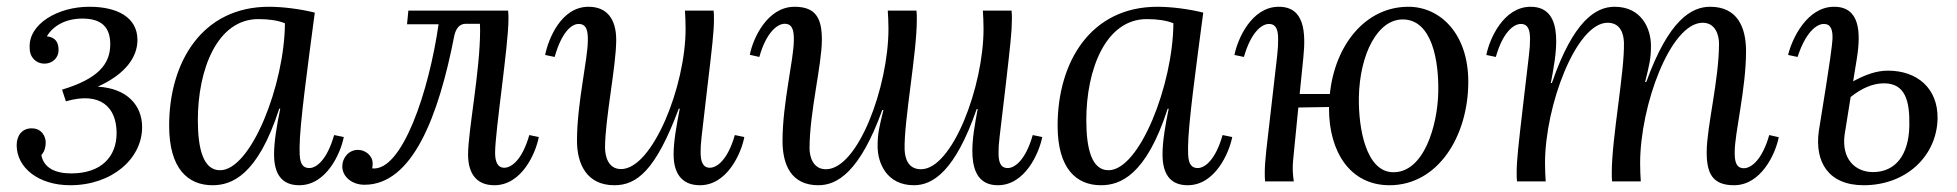

<svg xmlns="http://www.w3.org/2000/svg" viewBox="-20 -531 5727 562"><path d="M172.9 -234.4C274.9 -264.2 321.3 -216.3 321.3 -141.6C321.3 -71.8 275.9 -23.4 188.5 -23.4C141.1 -23.4 107.9 -40 101.1 -77.1C111.8 -88.9 113.8 -103 113.8 -114.7C113.8 -130.4 102.5 -156.2 71.3 -155.3C44.9 -154.8 28.8 -134.8 28.8 -106C28.8 -40 92.8 11.2 185.5 11.2C307.6 11.2 396 -66.4 396 -158.7C396 -222.7 352.1 -272.5 266.1 -277.3C346.2 -313.5 382.3 -362.8 382.3 -414.1C382.3 -480.5 322.8 -511.2 242.2 -511.2C149.4 -511.7 62 -460.4 66.9 -390.1C66.9 -362.3 86.4 -344.7 109.9 -344.7C133.8 -344.7 151.4 -361.8 151.4 -384.3C151.4 -406.2 143.6 -421.4 117.2 -424.8C135.3 -455.1 171.4 -476.6 221.2 -476.6C276.9 -476.6 302.7 -451.7 302.7 -401.4C302.7 -341.8 265.1 -299.8 161.6 -268.6Z M800.3 -212.9C790 -163.1 782.2 -116.7 782.2 -79.1C782.2 -24.9 802.2 11.2 856 11.2C936 11.2 977.1 -83 986.3 -129.9L958 -135.7C938 -64.9 907.2 -39.1 885.3 -39.1C856 -39.1 856.9 -71.8 856.9 -99.1C856.9 -164.1 880.4 -335 901.4 -494.1C857.9 -504.9 807.1 -511.2 767.1 -511.2C572.3 -511.2 475.1 -350.1 475.1 -163.1C475.1 -37.1 530.3 11.2 602.1 11.2C657.2 11.2 733.9 -16.1 797.4 -212.9ZM736.3 -475.1C767.1 -475.1 793.9 -471.2 814 -462.9C813 -284.2 715.3 -32.7 624 -32.7C575.2 -32.7 559.1 -94.7 559.1 -179.7C559.1 -326.7 615.2 -475.1 736.3 -475.1Z M1529.3 -135.7C1509.3 -64.9 1478 -40 1456.1 -40C1435.1 -40 1429.2 -60.1 1429.2 -84C1429.2 -146 1468.3 -397.9 1468.3 -474.1C1468.3 -484.9 1468.3 -491.2 1467.3 -500H1175.3L1171.4 -460H1263.7C1235.8 -264.2 1157.2 -28.3 1069.3 -38.1C1070.3 -42 1070.8 -45.9 1070.8 -52.7C1070.8 -75.7 1049.3 -92.3 1027.8 -92.3C1000.5 -92.3 981.9 -68.8 981.9 -43.9C981.9 -14.6 1009.3 9.8 1046.9 9.8C1187 9.8 1263.7 -189 1310.1 -428.2C1314.9 -446.8 1324.2 -461.4 1343.3 -461.4H1384.8L1385.3 -442.4C1385.3 -323.2 1350.1 -147.5 1350.1 -79.1C1350.1 -24.9 1373 11.2 1427.2 11.2C1507.3 11.2 1548.3 -83 1557.1 -129.9Z M1603.5 -364.3C1623.5 -435.1 1651.9 -460.9 1673.8 -460.9C1697.8 -460.9 1700.7 -439 1700.7 -414.1C1700.7 -356.9 1668.9 -230 1668.9 -119.1C1668.9 -49.8 1698.2 11.2 1778.3 11.2C1843.3 11.2 1898.9 -30.8 1966.8 -212.9H1969.7C1960 -163.1 1951.7 -116.7 1951.7 -79.1C1951.7 -24.9 1974.6 11.2 2028.8 11.2C2108.9 11.2 2149.9 -83 2158.7 -129.9L2130.9 -135.7C2110.8 -64.9 2079.6 -40 2057.6 -40C2036.6 -40 2030.8 -60.1 2030.8 -84C2030.8 -113.8 2031.7 -113.8 2049.8 -270C2064.9 -396 2069.8 -439.9 2069.8 -474.1C2069.8 -484.9 2069.8 -491.2 2068.8 -500H1984.9C1985.8 -482.9 1986.8 -466.8 1986.8 -446.8C1986.8 -277.8 1889.6 -36.1 1797.9 -36.1C1758.8 -36.1 1751 -76.2 1751 -99.1C1751 -183.1 1783.7 -337.9 1783.7 -414.1C1783.7 -476.1 1755.9 -511.2 1702.6 -511.2C1622.6 -511.2 1585 -417 1575.7 -370.1Z M2578.6 -500C2579.6 -482.9 2580.6 -466.8 2580.6 -446.8C2580.6 -277.8 2491.7 -35.6 2397.5 -35.6C2358.9 -35.6 2349.6 -73.7 2349.6 -96.7C2349.6 -202.6 2385.7 -341.3 2385.7 -414.6C2385.7 -476.6 2368.7 -511.2 2305.7 -511.2C2225.6 -511.2 2183.6 -417.5 2174.8 -370.6L2202.6 -364.3C2222.7 -435.5 2254.9 -461.4 2276.9 -461.4C2300.8 -461.4 2303.7 -439.5 2303.7 -414.6C2303.7 -357.4 2270.5 -229.5 2270.5 -118.7C2270.5 -49.3 2295.4 11.2 2375.5 11.2C2430.2 11.2 2496.6 -26.9 2562.5 -209H2565.9C2553.7 -159.2 2548.8 -141.1 2548.8 -103C2548.8 -54.2 2575.2 11.2 2655.3 11.2C2710.4 11.2 2775.9 -29.8 2838.9 -211.9H2841.8C2828.6 -139.2 2794.9 11.2 2900.9 11.2C2980.5 11.2 3021.5 -83 3030.8 -129.9L3002.9 -135.7C2982.9 -64.9 2951.7 -39.1 2929.7 -39.1C2906.7 -39.1 2902.8 -60.1 2902.8 -84C2902.8 -113.8 2904.8 -117.7 2922.9 -273.9C2937.5 -399.9 2941.9 -439.9 2941.9 -474.1C2941.9 -484.9 2941.9 -491.2 2940.9 -500H2856.9C2857.9 -482.9 2858.9 -466.8 2858.9 -446.8C2858.9 -277.8 2767.6 -35.6 2675.8 -35.6C2636.7 -35.6 2628.9 -69.8 2627.9 -92.8C2625.5 -176.8 2663.6 -373 2663.6 -474.1C2663.6 -484.9 2663.6 -491.2 2662.6 -500Z M3400.9 -212.9C3390.6 -163.1 3382.8 -116.7 3382.8 -79.1C3382.8 -24.9 3402.8 11.2 3456.5 11.2C3536.6 11.2 3577.6 -83 3586.9 -129.9L3558.6 -135.7C3538.6 -64.9 3507.8 -39.1 3485.8 -39.1C3456.5 -39.1 3457.5 -71.8 3457.5 -99.1C3457.5 -164.1 3481 -335 3502 -494.1C3458.5 -504.9 3407.7 -511.2 3367.7 -511.2C3172.9 -511.2 3075.7 -350.1 3075.7 -163.1C3075.7 -37.1 3130.9 11.2 3202.6 11.2C3257.8 11.2 3334.5 -16.1 3397.9 -212.9ZM3336.9 -475.1C3367.7 -475.1 3394.5 -471.2 3414.6 -462.9C3413.6 -284.2 3315.9 -32.7 3224.6 -32.7C3175.8 -32.7 3159.7 -94.7 3159.7 -179.7C3159.7 -326.7 3215.8 -475.1 3336.9 -475.1Z M3784.2 -255.9 3794.9 -361.8C3802.7 -437.5 3798.3 -511.2 3723.1 -511.2C3643.6 -511.2 3602.5 -417 3593.3 -370.1L3621.1 -364.3C3641.1 -435.1 3672.4 -460.9 3694.3 -460.9C3717.3 -460.9 3721.2 -439.9 3721.2 -416C3721.2 -386.2 3720.2 -382.3 3702.1 -226.1C3687.5 -100.1 3682.1 -60.1 3682.1 -25.9C3682.1 -15.1 3682.1 -8.8 3683.1 0H3767.1C3764.2 -19 3762.7 -38.1 3765.1 -62.5L3780.3 -216.3L3870.1 -217.8V-212.9C3870.1 -88.9 3930.2 11.2 4047.4 11.2C4188 11.2 4277.8 -130.9 4277.8 -292C4277.8 -432.1 4195.8 -511.2 4102.5 -511.2C3976.1 -511.2 3887.2 -398.4 3872.6 -255.9ZM4189.9 -261.2C4188 -164.1 4147.9 -24.4 4056.6 -26.9C3979 -28.8 3956.1 -153.8 3957.5 -246.1C3960 -374 4013.2 -475.6 4087.4 -474.1C4170.9 -472.7 4191.9 -355 4189.9 -261.2Z M4795.4 -291C4807.6 -340.8 4812.5 -358.9 4812.5 -397C4812.5 -445.8 4786.1 -511.2 4706.1 -511.2C4650.9 -511.2 4585.4 -470.2 4522.5 -288.1H4519.5C4532.7 -360.8 4566.4 -511.2 4460.4 -511.2C4380.9 -511.2 4339.8 -417 4330.6 -370.1L4358.4 -364.3C4378.4 -435.1 4409.7 -460.9 4431.6 -460.9C4454.6 -460.9 4458.5 -439.9 4458.5 -416C4458.5 -386.2 4456.5 -382.3 4438.5 -226.1C4423.8 -100.1 4419.4 -60.1 4419.4 -25.9C4419.4 -15.1 4419.4 -8.8 4420.4 0H4504.4C4503.4 -17.1 4502.4 -33.2 4502.4 -53.2C4502.4 -222.2 4593.8 -464.4 4685.5 -464.4C4724.6 -464.4 4732.4 -430.2 4733.4 -407.2C4735.8 -323.2 4697.8 -127 4697.8 -25.9C4697.8 -15.1 4697.8 -8.8 4698.7 0H4782.7C4781.7 -17.1 4780.8 -33.2 4780.8 -53.2C4780.8 -222.2 4869.6 -464.4 4963.9 -464.4C5002.4 -464.4 5011.7 -426.3 5011.7 -403.3C5011.7 -297.4 4975.6 -158.7 4975.6 -85.4C4975.6 -23.4 4992.7 11.2 5055.7 11.2C5135.7 11.2 5177.7 -82.5 5186.5 -129.4L5158.7 -135.7C5138.7 -64.5 5106.4 -38.6 5084.5 -38.6C5060.5 -38.6 5057.6 -60.5 5057.6 -85.4C5057.6 -142.6 5090.8 -270.5 5090.8 -381.3C5090.8 -450.7 5065.9 -511.2 4985.8 -511.2C4931.2 -511.2 4864.7 -473.1 4798.8 -291Z M5415.5 -361.8C5427.2 -437.5 5423.8 -511.2 5348.6 -511.2C5269 -511.2 5225.1 -417 5213.9 -370.1L5241.7 -364.3C5264.6 -435.1 5296.4 -460.9 5318.4 -460.9C5341.3 -460.9 5344.7 -439.9 5343.8 -416C5342.8 -399.4 5338.9 -362.3 5303.7 -146.5C5291.5 -56.2 5332.5 11.2 5435.1 11.2C5560.5 11.2 5649.4 -75.2 5651.4 -184.1C5652.8 -272.9 5591.3 -324.2 5506.3 -324.2C5471.7 -324.2 5439.5 -312 5404.3 -293ZM5397 -247.1C5430.2 -273.4 5462.4 -287.1 5494.6 -287.1C5556.2 -287.1 5570.3 -236.8 5568.8 -163.6C5567.4 -75.7 5526.9 -27.3 5462.4 -27.3C5410.2 -27.3 5369.6 -65.9 5379.4 -137.2Z"/></svg>

Font: Lora Italic
Style: Regular
Weight: 400
Italic angle: -3°
Designer: Olga Karpushina, Alexei Vanyashin
Foundry: Cyreal
Version: Version 1.011;PS 001.011;hotconv 1.0.70;makeotf.lib2.5.58329